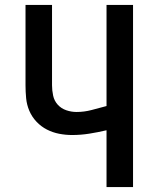

<svg xmlns="http://www.w3.org/2000/svg" viewBox="-20 -755 640 775"><path d="M410 0V-229Q410 -229 410 -229Q410 -229 409 -229Q375 -221 340.5 -215.5Q306 -210 271 -210Q245 -210 219 -215Q193 -220 169.5 -232Q146 -244 127.5 -263.5Q109 -283 98.5 -307.5Q88 -332 85.5 -358.5Q83 -385 83 -411V-735H190V-411Q190 -390 194.5 -369Q199 -348 213 -332.5Q227 -317 247.5 -310Q268 -303 289 -303Q320 -303 350 -311Q380 -319 410 -327V-735H517V0Z"/></svg>

Font: Zed Mono Semibold Extended
Style: Regular
Weight: 600
Width: 7
Monospace: yes
Designer: Belleve Invis
Foundry: Belleve Invis
Version: Version 1.0.0; ttfautohint (v1.8.4)